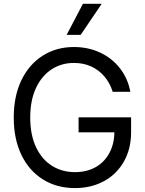

<svg xmlns="http://www.w3.org/2000/svg" viewBox="-20 -959 749 989"><path d="M360.4 -634.8Q296.9 -634.8 246.1 -602.1Q195.3 -569.3 165.5 -505.9Q135.7 -442.4 135.7 -353.5Q135.7 -264.6 165.5 -201.2Q195.3 -137.7 247.6 -105Q299.8 -72.3 366.2 -72.3Q426.8 -72.3 472.7 -98.1Q518.6 -124 543.9 -171.9Q569.3 -219.7 569.3 -282.2L595.7 -277.3H384.8V-354.5H655.3V-278.3Q655.3 -192.4 618.2 -127Q581.1 -61.5 515.6 -25.9Q450.2 9.8 366.2 9.8Q272.5 9.8 201.2 -34.7Q129.9 -79.1 90.3 -161.1Q50.8 -243.2 50.8 -353.5Q50.8 -463.9 90.3 -545.9Q129.9 -627.9 200.2 -672.4Q270.5 -716.8 360.4 -716.8Q434.6 -716.8 496.1 -688Q557.6 -659.2 598.1 -606.9Q638.7 -554.7 651.4 -486.3H560.5Q545.9 -532.2 517.6 -565.4Q489.3 -598.6 449.7 -616.7Q410.2 -634.8 360.4 -634.8ZM407.2 -939.5H503.9L395.5 -779.3H323.2Z"/></svg>

Font: Pretendard JP Variable
Style: Regular
Weight: 400
Designer: Base glyphs from Inter by Rasmus Andersson; Hangul glyphs from Noto Sans CJK(Source Han Sans) by Jang Soo-young and Kang
Foundry: Kil Hyung-jin
Version: Version 1.307;Glyphs 3.2 (3192)